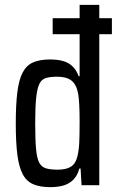

<svg xmlns="http://www.w3.org/2000/svg" viewBox="-20 -763 489 791"><path d="M197 -622V-688H441V-622ZM187 8Q145 8 117 -4Q89 -16 73.5 -45.5Q58 -75 51.5 -125.5Q45 -176 45 -254Q45 -332 51.5 -383.5Q58 -435 73.5 -464.5Q89 -494 116.5 -506Q144 -518 186 -518Q217 -518 240 -511.5Q263 -505 279 -489.5Q295 -474 304 -449H308V-743H389V0H316L312 -69H307Q299 -39 281.5 -22Q264 -5 240.5 1.5Q217 8 187 8ZM218 -64Q253 -64 272.5 -76.5Q292 -89 299 -119Q305 -144 306.5 -175.5Q308 -207 308 -261Q308 -302 306.5 -331Q305 -360 302 -377Q295 -415 274.5 -431Q254 -447 216 -447Q187 -447 169 -441.5Q151 -436 142 -417Q133 -398 129 -359.5Q125 -321 125 -255Q125 -189 128.5 -150Q132 -111 141.5 -93Q151 -75 169.5 -69.5Q188 -64 218 -64Z"/></svg>

Font: Saira Condensed Medium
Style: Regular
Weight: 500
Width: 3
Designer: Hector Gatti with collaboration of the Omnibus-Type team
Foundry: Omnibus-Type
Version: Version 1.101